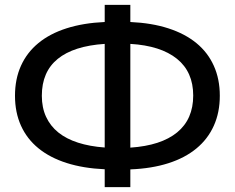

<svg xmlns="http://www.w3.org/2000/svg" viewBox="-20 -747 971 794"><path d="M413 27V-47Q324.5 -51 255.5 -73Q186.5 -95 139 -133.8Q91.5 -172.5 66.8 -227.2Q42 -282 42 -351Q42 -420.5 66.8 -475.2Q91.5 -530 139 -569Q186.5 -608 255.5 -630Q324.5 -652 413 -656V-727H519V-656Q607.5 -652 676.2 -629.8Q745 -607.5 792.2 -568.8Q839.5 -530 864.2 -475Q889 -420 889 -351Q889 -282 864.2 -227Q839.5 -172 792.2 -133Q745 -94 676.2 -72Q607.5 -50 519 -46.5V27ZM153 -351Q153 -302 170.5 -264Q188 -226 221.2 -199.2Q254.5 -172.5 302.8 -157Q351 -141.5 413 -137V-565.5Q284.5 -557 218.8 -503.5Q153 -450 153 -351ZM779 -352Q779 -449.5 711.8 -503.8Q644.5 -558 519 -565.5V-136.5Q646 -145 712.5 -199.5Q779 -254 779 -352Z"/></svg>

Font: Argentum Sans
Style: Regular
Weight: 400
Designer: Julieta Ulanovsky, Owen Earl, Chris M. Simpson, Rasmus Andersson, Cristiano Sobral
Foundry: The Argentum Sans Project Authors
Version: Version 3.135; ttfautohint (v1.8.4.7-5d5b-dirty)